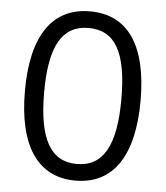

<svg xmlns="http://www.w3.org/2000/svg" viewBox="-51 -746 691 801"><g transform="rotate(5 294.0 -345.5)"><path d="M294.1 8.8C452 8.8 536.3 -115.7 536.3 -347.1C536.3 -578.4 452.9 -700 294.1 -700C136.3 -700 52 -577.5 52 -346.1C52 -115.7 136.3 8.8 294.1 8.8ZM294.1 -60.8C184.3 -60.8 132.4 -151 132.4 -347.1C132.4 -542.2 184.3 -630.4 294.1 -630.4C404.9 -630.4 455.9 -543.1 455.9 -347.1C455.9 -151 403.9 -60.8 294.1 -60.8Z"/></g></svg>

Font: LL Pando Sans
Style: Regular
Weight: 400
Designer: Joshua Smith
Foundry: Joshua Smith
Version: Version 1.000;Glyphs 3.2.1 (3258)